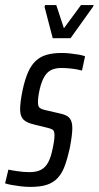

<svg xmlns="http://www.w3.org/2000/svg" viewBox="-37 -726 388 754"><path d="M82 8Q63 8 43 5.5Q23 3 7 0Q-9 -3 -17 -6L-4 -60Q-1 -59 8 -57.5Q17 -56 29.5 -54Q42 -52 54.5 -51Q67 -50 79 -50Q107 -50 124.5 -59.5Q142 -69 152.5 -89Q163 -109 169 -139Q173 -157 175 -171Q177 -185 177 -194Q177 -212 170 -216.5Q163 -221 150 -224L97 -237Q67 -244 54.5 -257Q42 -270 42 -297Q42 -310 44.5 -330Q47 -350 52 -373Q61 -415 73.5 -443Q86 -471 104 -487.5Q122 -504 147 -511Q172 -518 206 -518Q222 -518 239.5 -516Q257 -514 272 -511.5Q287 -509 297 -505L285 -449Q278 -451 264.5 -453.5Q251 -456 235 -457.5Q219 -459 204 -459Q182 -459 166 -452Q150 -445 138.5 -427Q127 -409 119 -376Q115 -358 113.5 -346Q112 -334 112 -325Q112 -308 119 -302.5Q126 -297 139 -294L200 -280Q215 -277 225.5 -271Q236 -265 241.5 -253.5Q247 -242 247 -222Q247 -210 244.5 -190Q242 -170 237 -144Q228 -104 217.5 -75Q207 -46 190 -27.5Q173 -9 147.5 -0.5Q122 8 82 8ZM170 -576 138 -699 140 -706H184L214 -615L281 -706H331L328 -699L240 -576Z"/></svg>

Font: Saira UltraCondensed Medium
Style: Italic
Weight: 500
Width: 1
Italic angle: -12°
Designer: Hector Gatti with collaboration of the Omnibus-Type team
Foundry: Omnibus-Type
Version: Version 1.101